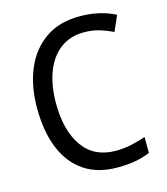

<svg xmlns="http://www.w3.org/2000/svg" viewBox="-110 -809 784 904"><g transform="rotate(-15 282.0 -357.0)"><path d="M362 -646Q294 -646 246 -609.5Q198 -573 173.5 -507.5Q149 -442 149 -357Q149 -223 204 -145.5Q259 -68 364 -68Q404 -68 440.5 -76Q477 -84 511 -96V-18Q477 -4 439.5 3Q402 10 352 10Q255 10 189.5 -34.5Q124 -79 90.5 -161.5Q57 -244 57 -358Q57 -464 91.5 -546.5Q126 -629 194 -676.5Q262 -724 362 -724Q460 -724 535 -685L502 -610Q472 -625 437.5 -635.5Q403 -646 362 -646Z"/></g></svg>

Font: Noto Sans SemiCondensed
Style: Regular
Weight: 400
Width: 4
Designer: Monotype Design Team
Foundry: Monotype Imaging Inc.
Version: Version 2.013; ttfautohint (v1.8.4.7-5d5b)